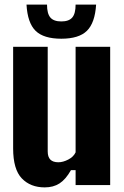

<svg xmlns="http://www.w3.org/2000/svg" viewBox="-20 -803 539 833"><path d="M174 10Q112 10 74.5 -29.2Q37 -68.5 37 -159V-600H187V-146Q187 -122 198.5 -110.5Q210 -99 233 -99Q253.5 -99 276.2 -110.8Q299 -122.5 308 -142V-600H458V0H308V-65H288Q265 -24.5 238.2 -7.2Q211.5 10 174 10ZM246 -635Q169.5 -635 134.5 -669.2Q99.5 -703.5 95 -783H184Q184 -744 198.5 -727Q213 -710 246 -710Q279 -710 293.5 -727Q308 -744 308 -783H397Q392 -703.5 357 -669.2Q322 -635 246 -635Z"/></svg>

Font: Big Shoulders Display Thin Black
Style: Regular
Weight: 900
Version: Version 2.002